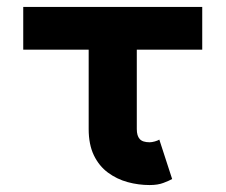

<svg xmlns="http://www.w3.org/2000/svg" viewBox="-20 -528 659 561"><path d="M445.5 -120.1Q440.8 -117.1 432.2 -114.7Q423.6 -112.3 417.2 -112.3Q407.3 -112.3 400 -114.6Q392.8 -116.8 388.3 -121.7Q383.9 -126.6 381.8 -133.8Q379.7 -141.1 379.7 -151V-230.4V-286.3V-466.1H239.1V-282.8V-231.2V-151Q239.1 -105.7 254.3 -74.2Q269.5 -42.8 295.4 -23.7Q321.3 -4.6 352.9 4.1Q384.5 12.7 417.2 12.7Q441.2 12.7 457.8 6.3Q474.3 0 483 -4.9ZM570.9 -382.8V-507.8H47.9V-382.8Z"/></svg>

Font: Giphurs SC
Style: Regular
Weight: 400
Version: Version 0.920